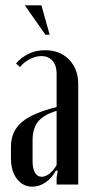

<svg xmlns="http://www.w3.org/2000/svg" viewBox="-20 -691 339 719"><path d="M21 -142Q21 -199 61.5 -233.5Q102 -268 192 -290V-416Q192 -446 176.5 -463.5Q161 -481 135 -481Q114 -481 91.5 -469.5Q69 -458 55 -440L40 -453Q57 -474 85 -488.5Q113 -503 149 -503Q204 -503 238.5 -468Q273 -433 273 -376V0H192V-26L196 -51L190 -53Q174 -24 150.5 -8Q127 8 101 8Q66 8 43.5 -21Q21 -50 21 -98ZM136 -29Q150 -29 165.5 -41Q181 -53 192 -73V-276Q143 -261 122.5 -235.5Q102 -210 102 -165V-87Q102 -60 111 -44.5Q120 -29 136 -29ZM150 -561 73 -671H135L166 -561Z"/></svg>

Font: Moniqa SemBd Narrow Heading
Style: Regular
Weight: 600
Width: 4
Designer: Rajesh Rajput
Foundry: Rajesh Rajput
Version: Version 1.000